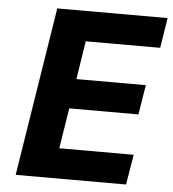

<svg xmlns="http://www.w3.org/2000/svg" viewBox="-51 -752 719 799"><g transform="rotate(5 308.5 -352.5)"><path d="M44 0 156 -705H617L597 -579H286L261 -419H551L531 -295H242L215 -126H526L505 0Z"/></g></svg>

Font: Nunito Sans 7pt SemiCondensed ExtraBold
Style: Italic
Weight: 800
Width: 4
Italic angle: -9°
Designer: Vernon Adams
Foundry: Vernon Adams
Version: Version 3.101;gftools[0.9.27]